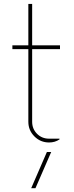

<svg xmlns="http://www.w3.org/2000/svg" viewBox="-20 -738 390 1008"><path d="M295 -480H148.8V-98.8Q148.8 -61.2 174.4 -35.6Q200 -10 237.5 -10H292.5V-6.2Q268.8 10 237.5 10Q192.5 10 160.6 -21.9Q128.8 -53.8 128.8 -98.8V-480H45V-500H128.8V-717.5H148.8V-500H295ZM143.8 250 226.2 60H248.8L166.2 250Z"/></svg>

Font: Now Thin
Style: Regular
Weight: 250
Designer: Alfredo Marco Pradil
Foundry: Alfredo Marco Pradil
Version: Version 1.002;PS 001.002;hotconv 1.0.88;makeotf.lib2.5.64775